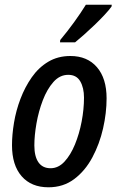

<svg xmlns="http://www.w3.org/2000/svg" viewBox="-20 -786 503 816"><path d="M186 10Q113 10 72 -37Q31 -84 31 -169Q31 -213 39.5 -264.5Q48 -316 67 -366Q86 -416 115 -457.5Q144 -499 185 -523.5Q226 -548 279 -548Q351 -548 392 -500.5Q433 -453 433 -368Q433 -306 418 -240Q403 -174 372.5 -117Q342 -60 295.5 -25Q249 10 186 10ZM195 -71Q228 -71 254 -99Q280 -127 298.5 -172Q317 -217 327 -269.5Q337 -322 337 -371Q337 -413 321 -440.5Q305 -468 270 -468Q234 -468 207 -437.5Q180 -407 162 -360Q144 -313 135 -261.5Q126 -210 126 -168Q126 -121 143.5 -96Q161 -71 195 -71ZM236 -616Q267 -653 295.5 -692.5Q324 -732 345 -766H455L454 -758Q444 -744 424.5 -723Q405 -702 381.5 -679.5Q358 -657 336 -637.5Q314 -618 299 -606H235Z"/></svg>

Font: Noto Sans Condensed Medium
Style: Italic
Weight: 500
Width: 3
Italic angle: -12°
Designer: Monotype Design Team
Foundry: Monotype Imaging Inc.
Version: Version 2.013; ttfautohint (v1.8.4.7-5d5b)